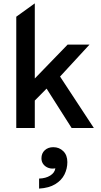

<svg xmlns="http://www.w3.org/2000/svg" viewBox="-20 -760 598 1140"><path d="M76.6 0V-660.8L186.6 -740V-293.9L381.3 -495H511.3L336.6 -305.5L537.2 0H405.3L256.6 -233.9L186.6 -163V0ZM212.1 359.8V300.3Q251.6 299.1 278.2 282.4Q304.8 265.8 308.7 239.4Q288 243.5 269 237.3Q250.1 231.1 238.1 216.1Q226.1 201.1 226.1 180Q226.1 150.3 245.8 132.1Q265.6 113.9 296.6 113.9Q331.8 113.9 355.8 137.6Q379.9 161.3 379.9 202.4Q379.9 241.4 362.7 276.1Q345.4 310.7 308.3 333.4Q271.2 356.2 212.1 359.8Z"/></svg>

Font: Geologica-Sharp
Style: Regular
Weight: 100
Designer: Sindre Bremnes, Frode Helland
Foundry: Monokrom Skriftforlag AS
Version: Version 1.010;gftools[0.9.28]